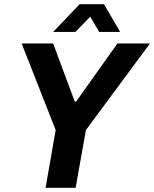

<svg xmlns="http://www.w3.org/2000/svg" viewBox="-20 -894 734 914"><path d="M197 0 245 -275 83 -687H233L336 -410H342L539 -687H694L389 -275L340 0ZM233 -742 359 -874H475L552 -742H452L390 -848L441 -847L339 -742Z"/></svg>

Font: Archivo SemiCondensed
Style: Bold Italic
Weight: 700
Width: 4
Italic angle: -10°
Designer: Hector Gatti
Foundry: Omnibus-Type
Version: Version 2.001